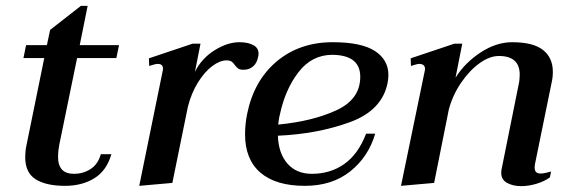

<svg xmlns="http://www.w3.org/2000/svg" viewBox="-20 -624 1962 655"><path d="M182 -129Q178 -109 178 -89Q178 -60 191.5 -45.5Q205 -31 233 -31Q263 -31 288.5 -47Q314 -63 324 -98H360Q344 -42 302 -16Q260 10 202 10Q137 10 101.5 -12.5Q66 -35 66 -88Q66 -108 70 -127L131 -426H60L69 -470H140L151 -522L256 -604H279L252 -470H386L377 -426H243Z M862 -441Q862 -435 861 -432Q857 -409 843.5 -397.5Q830 -386 811 -386Q799 -386 793 -390Q787 -394 781 -402Q776 -410 770 -414Q764 -418 753 -418Q730 -418 704 -398.5Q678 -379 655.5 -343Q633 -307 621 -260L568 0L455 10L535 -382Q536 -385 536 -390Q536 -406 518 -406Q510 -406 489 -399L488 -425L637 -475H664L645 -379Q668 -425 712 -452.5Q756 -480 797 -480Q825 -480 843.5 -470.5Q862 -461 862 -441Z M928 -161Q930 -101 960.5 -66Q991 -31 1044 -31Q1107 -31 1154.5 -64.5Q1202 -98 1229 -168H1260Q1237 -89 1175 -39.5Q1113 10 1020 10Q921 10 868.5 -35Q816 -80 816 -166Q816 -200 823 -235Q846 -349 924 -414.5Q1002 -480 1115 -480Q1213 -480 1259 -450Q1305 -420 1305 -368Q1305 -355 1302 -340Q1283 -247 1173 -207Q1063 -167 928 -161ZM1209 -362Q1209 -436 1114 -437Q1044 -437 998.5 -378Q953 -319 935 -234Q932 -223 931 -214Q930 -205 929 -199Q1045 -210 1127 -247.5Q1209 -285 1209 -362Z M1805 -64Q1804 -59 1804 -52Q1804 -32 1824 -32Q1837 -32 1860 -39L1856 -19Q1837 -5 1810 3Q1783 11 1758 11Q1730 11 1710 0Q1690 -11 1690 -34Q1690 -42 1691 -46L1749 -334Q1753 -351 1753 -369Q1753 -433 1682 -433Q1650 -433 1615.5 -408Q1581 -383 1552.5 -341Q1524 -299 1511 -250L1461 0L1348 10L1429 -382L1430 -388Q1430 -406 1410 -406Q1403 -406 1382 -399L1381 -425L1530 -475H1557L1534 -359Q1566 -410 1619.5 -445Q1673 -480 1727 -480Q1799 -480 1832.5 -453.5Q1866 -427 1866 -379Q1866 -360 1862 -343Z"/></svg>

Font: Taviraj Medium
Style: Italic
Weight: 500
Italic angle: -12°
Designer: Katatrad Team
Foundry: CadsonDemak
Version: Version 1.001